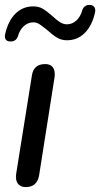

<svg xmlns="http://www.w3.org/2000/svg" viewBox="-25 -755 408 782"><path d="M41 -48 105 -448Q112 -494 159 -494Q178 -494 188 -483.5Q198 -473 198 -453Q198 -444 197 -439L134 -39Q125 7 80 7Q58 7 47.5 -7.5Q37 -22 41 -48ZM-5 -607Q-5 -613 -4 -616Q8 -670 38 -699.5Q68 -729 110 -729Q133 -729 149 -719.5Q165 -710 189 -689Q206 -673 219.5 -664.5Q233 -656 248 -656Q269 -656 286 -671.5Q303 -687 310 -713Q313 -723 320.5 -729Q328 -735 339 -735Q353 -735 359 -726.5Q365 -718 362 -704Q350 -650 320 -620.5Q290 -591 248 -591Q225 -591 207.5 -601.5Q190 -612 168 -632Q147 -649 135.5 -656.5Q124 -664 110 -664Q89 -664 72 -648.5Q55 -633 48 -607Q40 -586 19 -586Q-5 -586 -5 -607Z"/></svg>

Font: SN Pro
Style: Italic
Weight: 400
Italic angle: -9°
Designer: Tobias Whetton
Foundry: Supernotes
Version: Version 1.003